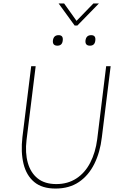

<svg xmlns="http://www.w3.org/2000/svg" viewBox="-20 -1084 691 1114"><path d="M413 -936 320 -1064H352L424 -963L522 -1064H554L429 -936ZM287 -849Q291 -880 320 -880Q348 -880 344 -849Q341 -819 313 -819Q284 -819 287 -849ZM476 -849Q480 -880 509 -880Q537 -880 533 -849Q530 -819 502 -819Q473 -819 476 -849ZM110 -288 161 -700H187L134 -272Q125 -197 141.5 -139Q158 -81 199 -48.5Q240 -16 307 -16Q373 -16 423 -48.5Q473 -81 503.5 -140Q534 -199 544 -276L596 -700H622L571 -288Q561 -201 527.5 -133.5Q494 -66 438 -28Q382 10 302 10Q224 10 178.5 -28Q133 -66 116.5 -133.5Q100 -201 110 -288Z"/></svg>

Font: Haskoy Thin
Style: Italic
Weight: 100
Designer: Ertekin Erdin
Foundry: Ertekin Erdin
Version: Version 2.000; ttfautohint (v1.8.4.7-5d5b)